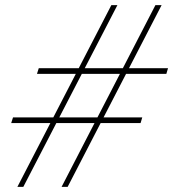

<svg xmlns="http://www.w3.org/2000/svg" viewBox="-20 -725 672 745"><path d="M435.5 -705 70.5 0H47.5L412 -705ZM607 -705 242.5 0H219L583 -705ZM625.5 -438.5H123.5L130.5 -460.5H632ZM525.5 -247.5H23.5L30.5 -269.5H532Z"/></svg>

Font: Newsreader 60pt ExtraLight
Style: Italic
Weight: 250
Italic angle: -17°
Designer: Hugues Gentile
Foundry: Production Type
Version: Version 1.003